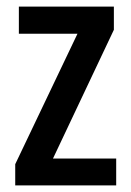

<svg xmlns="http://www.w3.org/2000/svg" viewBox="-20 -560 395 580"><path d="M331 0H26V-64L214 -458H37V-540H324V-470L140 -81H331Z"/></svg>

Font: Avrile Sans Condensed Medium
Style: Regular
Weight: 500
Width: 3
Designer: Monotype Design Team
Foundry: Monotype Imaging Inc.
Version: Version 2.001;September 10, 2019;FontCreator 11.5.0.2425 64-